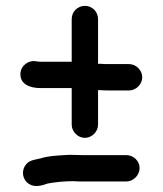

<svg xmlns="http://www.w3.org/2000/svg" viewBox="-20 -614 556 656"><path d="M457 -40C457 -64 436 -84 412 -84H263C242 -84 219 -86 199 -84C168 -82 145 -81 119 -73C95 -67 78 -67 66 -48C51 -25 60 2 78 14C98 27 121 21 143 13C170 8 200 5 231 5C242 6 253 6 263 6H412C436 6 457 -16 457 -40ZM225 -549V-403H119C114 -403 106 -404 100 -405C75 -408 52 -388 50 -366C46 -327 81 -313 119 -313H225V-188C225 -164 246 -143 270 -143C294 -143 315 -164 315 -188V-306H322C333 -305 343 -305 351 -305H421C445 -305 466 -326 466 -350C466 -374 445 -395 421 -395H351C344 -395 335 -395 324 -396H315V-549C315 -574 295 -594 270 -594C245 -594 225 -574 225 -549Z"/></svg>

Font: Electronic
Style: Blk
Weight: 900
Version: Version 1.011